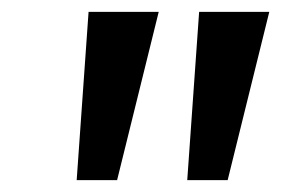

<svg xmlns="http://www.w3.org/2000/svg" viewBox="-20 -725 473 323"><path d="M109 -422ZM109 -422 129 -705H247L177 -422ZM295 -422 315 -705H433L363 -422Z"/></svg>

Font: Winston Medium
Style: Italic
Weight: 500
Italic angle: -9°
Designer: Original fonts by Vernon Adams / Changes by Cristiano Sobral
Foundry: Original fonts by Vernon Adams / Changes by Cristiano Sobral
Version: Version 2.503;July 17, 2020;FontCreator 13.0.0.2655 64-bit